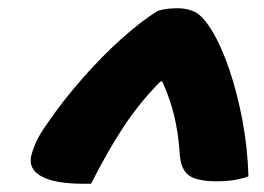

<svg xmlns="http://www.w3.org/2000/svg" viewBox="-20 -780 640 466"><path d="M364 -754Q378 -758 390 -759Q402 -760 412 -760Q435 -760 454 -750.5Q473 -741 496 -703Q518 -666 537 -610Q556 -554 568.5 -487.5Q581 -421 583 -352Q567 -346 548.5 -343Q530 -340 506 -340Q457 -340 437.5 -355Q418 -370 416 -409Q413 -456 403 -498Q393 -540 374 -582H369Q318 -530 279.5 -471.5Q241 -413 201 -334H183Q113 -334 80.5 -352Q48 -370 56 -403Q61 -421 69.5 -439Q78 -457 96 -482Q133 -536 180 -589.5Q227 -643 275.5 -686.5Q324 -730 364 -754Z"/></svg>

Font: Recursive Sn Csl St XBk
Style: Italic
Weight: 1000
Italic angle: -15°
Version: Version 1.085;hotconv 1.1.0;makeotfexe 2.6.0; ttfautohint (v